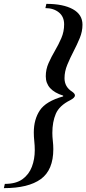

<svg xmlns="http://www.w3.org/2000/svg" viewBox="-131 -762 447 994"><path d="M109 -742Q196 -742 246 -714.5Q296 -687 296 -634Q296 -599 282 -565Q268 -531 250 -496.5Q232 -462 217.5 -427Q203 -392 203 -357Q203 -312 243 -287Q257 -277 257 -268Q257 -256 232 -243Q176 -215 158 -173Q140 -131 140 -74Q140 -54 142.5 -32.5Q145 -11 145 10Q145 118 80.5 165Q16 212 -111 212L-106 190Q-48 190 -14.5 165.5Q19 141 34 101.5Q49 62 49 15Q49 -8 46.5 -31Q44 -54 44 -76Q44 -144 75.5 -191Q107 -238 196 -263V-267Q106 -295 106 -367Q106 -403 120.5 -435.5Q135 -468 153.5 -499.5Q172 -531 186.5 -564.5Q201 -598 201 -636Q201 -676 173.5 -698Q146 -720 104 -720Z"/></svg>

Font: Platypi Medium
Style: Italic
Weight: 500
Italic angle: -13°
Designer: David Sargent
Foundry: Bolt Cutter Type
Version: Version 1.200; ttfautohint (v1.8.4.7-5d5b)